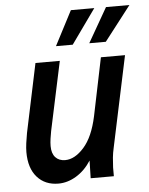

<svg xmlns="http://www.w3.org/2000/svg" viewBox="-53 -778 648 833"><g transform="rotate(-5 271.0 -361.5)"><path d="M41 -137Q41 -154 44 -176.5Q47 -199 51 -220L114 -519H220L156 -219Q153 -203 150.5 -186Q148 -169 148 -154Q148 -122 163.5 -105Q179 -88 206 -88Q248 -88 288 -133Q328 -178 347 -267L399 -519H504L420 -123Q415 -101 413 -81Q411 -61 410 -38V0H309L311 -77Q284 -35 246 -12Q208 11 168 11Q110 11 75.5 -28Q41 -67 41 -137ZM209 -584 287 -734H389L282 -584ZM354 -584 440 -734H542L426 -584Z"/></g></svg>

Font: Radio Canada Condensed Medium
Style: Italic
Weight: 500
Width: 3
Italic angle: -12°
Designer: Charles Daoud, Etienne Aubert Bonn, Alexandre Saumier Demers, Jacques Le Bailly
Foundry: Radio-Canada
Version: Version 2.104; ttfautohint (v1.8.4.7-5d5b);gftools[0.9.28.de